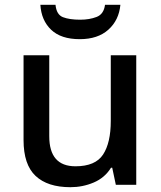

<svg xmlns="http://www.w3.org/2000/svg" viewBox="-20 -769 670 799"><path d="M547 -539V0H462L447 -71H442Q416 -29 370 -9.5Q324 10 273 10Q178 10 128 -37Q78 -84 78 -186V-539H185V-202Q185 -77 294 -77Q377 -77 409 -126Q441 -175 441 -266V-539ZM481 -749Q475 -685 431 -645.5Q387 -606 312 -606Q234 -606 193 -645Q152 -684 148 -749H211Q215 -708 242 -697.5Q269 -687 314 -687Q352 -687 382 -698.5Q412 -710 417 -749Z"/></svg>

Font: Noto Sans Arabic Med
Style: Regular
Weight: 500
Designer: Monotype Design Team, Nadine Chahine, Nizar Qandah and Khaled Hosny
Foundry: Monotype Imaging Inc.
Version: Version 2.012; ttfautohint (v1.8.4.7-5d5b)